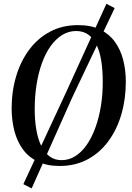

<svg xmlns="http://www.w3.org/2000/svg" viewBox="-20 -888 713 1040"><path d="M303 11Q234 11 184.5 -12.8Q135 -36.5 104 -79Q73 -121.5 58.2 -177.8Q43.5 -234 43 -299Q43 -393 67.5 -475Q92 -557 138.5 -619.2Q185 -681.5 251.8 -716.8Q318.5 -752 403 -752Q472.5 -752 521.8 -728.2Q571 -704.5 601.8 -662.2Q632.5 -620 647 -564.5Q661.5 -509 661.5 -445.5Q661.5 -351.5 637.5 -269Q613.5 -186.5 567.2 -123.5Q521 -60.5 454.5 -24.8Q388 11 303 11ZM313.5 -20.5Q354 -20.5 388.8 -42.8Q423.5 -65 450.8 -104.8Q478 -144.5 497.2 -198Q516.5 -251.5 526.8 -315Q537 -378.5 536.5 -447Q536.5 -506.5 528.8 -556.5Q521 -606.5 504 -643Q487 -679.5 459.2 -699.8Q431.5 -720 392 -720Q351.5 -720 316.8 -698.5Q282 -677 254.2 -638.2Q226.5 -599.5 207.2 -546.2Q188 -493 178 -429.8Q168 -366.5 168 -296.5Q168 -237.5 176.5 -187Q185 -136.5 202.8 -99.2Q220.5 -62 248 -41.2Q275.5 -20.5 313.5 -20.5ZM106.5 109.5 337 -386 556.5 -867.5 601 -844 373.5 -365 151.5 132.5Z"/></svg>

Font: Merriweather 120pt Medium
Style: Italic
Weight: 500
Italic angle: -7.8°
Version: Version 2.101